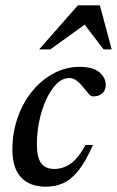

<svg xmlns="http://www.w3.org/2000/svg" viewBox="-20 -690 440 721"><path d="M240 -397Q214.5 -397 192.5 -375Q170.5 -353 153.8 -316.8Q137 -280.5 127.8 -236.8Q118.5 -193 118.5 -149.5Q118.5 -98 134.8 -76.8Q151 -55.5 184.5 -55.5Q216 -55.5 244.5 -74.8Q273 -94 301 -145.5H329Q302.5 -85 275.8 -51Q249 -17 219 -3Q189 11 152.5 11Q91.5 11 59 -24Q26.5 -59 26.5 -127.5Q26.5 -193 46.8 -249.8Q67 -306.5 102.2 -349Q137.5 -391.5 183 -415.2Q228.5 -439 279 -439Q329 -439 353 -418.8Q377 -398.5 377 -371.5Q377 -350 363.8 -339Q350.5 -328 329.5 -328Q322 -327.5 313.5 -337.2Q305 -347 293 -362Q281.5 -376.5 268.5 -386.8Q255.5 -397 240 -397ZM127 -504.5 272.5 -670H355L399.5 -504.5H369L298 -597.5L169 -504.5Z"/></svg>

Font: Newsreader Text Medium
Style: Italic
Weight: 500
Italic angle: -17°
Designer: Hugues Gentile
Foundry: Production Type
Version: Version 1.001